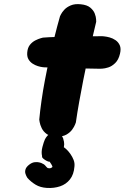

<svg xmlns="http://www.w3.org/2000/svg" viewBox="-20 -671 613 944"><path d="M260 1Q228 1 210.5 -11.5Q193 -24 185 -41Q177 -58 175 -70.5Q173 -83 173 -83Q177 -126 184 -175.5Q191 -225 201 -277.5Q211 -330 223 -383.5Q235 -437 248 -489.5Q261 -542 275 -591Q275 -591 280 -601Q285 -611 296.5 -623.5Q308 -636 328 -644.5Q348 -653 377 -650Q408 -647 424 -633.5Q440 -620 446 -604Q452 -588 452.5 -576Q453 -564 453 -564Q444 -526 433 -479.5Q422 -433 411 -382Q400 -331 389.5 -277.5Q379 -224 369.5 -171Q360 -118 353 -69Q353 -69 349 -58.5Q345 -48 335 -34Q325 -20 307 -9.5Q289 1 260 1ZM470 -333Q391 -334 321.5 -336.5Q252 -339 197 -340Q197 -340 188 -341Q179 -342 166 -346Q153 -350 140.5 -358Q128 -366 120 -379.5Q112 -393 114 -414Q116 -437 127.5 -451Q139 -465 154 -472.5Q169 -480 180 -483Q191 -486 191 -486Q199 -487 221 -488Q243 -489 274.5 -490Q306 -491 342 -491.5Q378 -492 414.5 -492.5Q451 -493 483 -493Q483 -493 493.5 -492Q504 -491 519 -487Q534 -483 548 -473.5Q562 -464 569 -448Q576 -432 570 -407Q563 -377 546.5 -361Q530 -345 512.5 -339.5Q495 -334 482.5 -333.5Q470 -333 470 -333ZM211 253Q178 251 155 237Q132 223 115 204Q115 204 111.5 198Q108 192 105 182.5Q102 173 105.5 161.5Q109 150 123 139Q137 128 150.5 126.5Q164 125 173 127.5Q182 130 182 130Q197 136 202.5 143Q208 150 214 155Q225 158 231.5 154.5Q238 151 238 149Q236 142 232 136Q228 130 224 124Q220 125 210.5 120.5Q201 116 193 109Q185 102 187 97Q182 77 188.5 52Q195 27 201 14Q201 14 206 5.5Q211 -3 222.5 -12Q234 -21 255 -20Q275 -19 282.5 -5.5Q290 8 290 8Q292 13 294.5 25.5Q297 38 294 53Q299 56 308 64.5Q317 73 326.5 86.5Q336 100 342 115.5Q348 131 346 148Q343 187 324 211Q305 235 275.5 245Q246 255 211 253Z"/></svg>

Font: Sour Gummy Black
Style: Italic
Weight: 900
Italic angle: -11.3°
Designer: Stefie Justprince
Foundry: Eifetstype
Version: Version 1.000